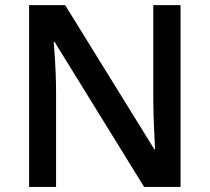

<svg xmlns="http://www.w3.org/2000/svg" viewBox="-20 -734 823 754"><path d="M689 0H545.9L194.8 -568.8H190.9L193.4 -537.1Q200.2 -446.3 200.2 -371.1V0H94.2V-713.9H235.8L585.9 -147.9H588.9Q587.9 -159.2 585 -229.7Q582 -300.3 582 -339.8V-713.9H689Z"/></svg>

Font: f3_51262          
Style: Regular
Weight: 600
Foundry: Ascender Corporation
Version: Version 1.10